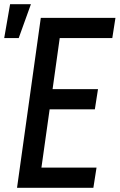

<svg xmlns="http://www.w3.org/2000/svg" viewBox="-70 -863 569 913"><path d="M-22 -843 -50 -682H19L77 -843ZM11 30H374L389 -66H127L166 -343H381L396 -439H180L214 -682H464L479 -778H124Z"/></svg>

Font: Smiley Sans Oblique
Style: Regular
Weight: 400
Italic angle: -8°
Designer: oooooohmygosh, Nagisa Chen, Janine Sui, Heda Shi, Jian Li
Foundry: atelierAnchor
Version: Version 2.0.1